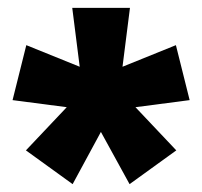

<svg xmlns="http://www.w3.org/2000/svg" viewBox="-20 -783 515 489"><path d="M311 -763H164L183 -613L47 -668L12 -528L150 -510L46 -400L165 -314L237 -447L310 -314L429 -400L325 -510L463 -528L428 -668L292 -613Z"/></svg>

Font: Noto Sans Myanmar ExtraCondensed Black
Style: Regular
Weight: 900
Width: 2
Designer: Monotype Design Team
Foundry: Monotype Imaging Inc.
Version: Version 2.107